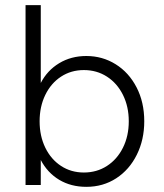

<svg xmlns="http://www.w3.org/2000/svg" viewBox="-20 -717 634 744"><path d="M138 -97V0H79V-697H138V-395.5Q163 -444 209.2 -472Q255.5 -500 314.5 -500Q377 -500 428.2 -468Q479.5 -436 509.2 -378.5Q539 -321 539 -247Q539 -175.5 510.2 -117.5Q481.5 -59.5 430.5 -26.2Q379.5 7 314.5 7Q255 7 209.5 -20.2Q164 -47.5 138 -97ZM305 -48.5Q355 -48.5 394.5 -74Q434 -99.5 456.5 -144.8Q479 -190 479 -247Q479 -304 456.5 -349.2Q434 -394.5 394.5 -420Q355 -445.5 305 -445.5Q255.5 -445.5 216.5 -420Q177.5 -394.5 155.5 -349.2Q133.5 -304 133.5 -247Q133.5 -190 155.5 -144.8Q177.5 -99.5 216.5 -74Q255.5 -48.5 305 -48.5Z"/></svg>

Font: HK Grotesk Light
Style: Regular
Weight: 300
Designer: Alfredo Marco Pradil
Foundry: Hanken Design Co.
Version: Version 3.001